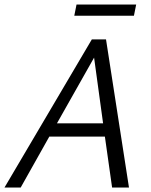

<svg xmlns="http://www.w3.org/2000/svg" viewBox="-21 -833 673 853"><path d="M319 -813H584L574 -763H309ZM387 -658H450L552 0H477L445 -226H198L71 0H-1ZM232 -285H437L397 -577Z"/></svg>

Font: EauTest
Style: Italic
Weight: 400
Italic angle: -12°
Designer: Christian Thalmann (Catharsis Fonts)
Version: Version 0.001;PS 000.001;hotconv 1.0.88;makeotf.lib2.5.64775